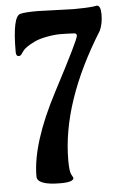

<svg xmlns="http://www.w3.org/2000/svg" viewBox="-52 -744 509 800"><g transform="rotate(-5 202.0 -344.0)"><path d="M135 -705 287 -700Q339 -700 372 -704L383 -706Q400 -706 400 -668Q400 -630 387 -601Q209 -316 209 -74Q209 -27 216.5 -14Q224 -1 224 0Q224 18 169 18Q71 18 71 -19Q71 -157 180.5 -365Q290 -573 290 -589Q290 -597 282 -599Q248 -601 221.5 -601Q195 -601 162 -594.5Q129 -588 110 -578Q72 -559 62 -544L57 -537Q50 -525 42 -525Q30 -525 30 -543Q30 -693 64 -700Q84 -705 135 -705Z"/></g></svg>

Font: Aladin
Style: Regular
Weight: 400
Designer: Angel Koziupa and Alejandro Paul
Foundry: Angel Koziupa and Alejandro Paul
Version: Version 1.000